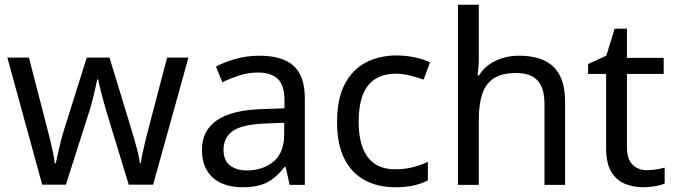

<svg xmlns="http://www.w3.org/2000/svg" viewBox="-20 -780 2846 810"><path d="M431 -303Q425 -324 419 -344.5Q413 -365 408.5 -383.5Q404 -402 400 -418Q396 -434 394 -445H390Q388 -434 384.5 -418Q381 -402 376.5 -383Q372 -364 366.5 -343.5Q361 -323 354 -302L258 -1H158L11 -537H102L176 -251Q184 -222 191 -192.5Q198 -163 203.5 -136.5Q209 -110 211 -91H215Q218 -103 222 -121Q226 -139 230.5 -159Q235 -179 240.5 -199Q246 -219 251 -235L346 -537H442L534 -235Q541 -212 548.5 -186Q556 -160 562 -135.5Q568 -111 570 -92H574Q576 -109 581.5 -134.5Q587 -160 594.5 -190.5Q602 -221 610 -251L685 -537H775L626 -1H523Z M1074 -545Q1172 -545 1219 -502Q1266 -459 1266 -365V0H1202L1185 -76H1181Q1158 -47 1133.5 -27.5Q1109 -8 1077.5 1Q1046 10 1001 10Q953 10 914.5 -7Q876 -24 854 -59.5Q832 -95 832 -149Q832 -229 895 -272.5Q958 -316 1089 -320L1180 -323V-355Q1180 -422 1151 -448Q1122 -474 1069 -474Q1027 -474 989 -461.5Q951 -449 918 -433L891 -499Q926 -518 974 -531.5Q1022 -545 1074 -545ZM1100 -259Q1000 -255 961.5 -227Q923 -199 923 -148Q923 -103 950.5 -82Q978 -61 1021 -61Q1089 -61 1134 -98.5Q1179 -136 1179 -214V-262Z M1647 10Q1576 10 1520.5 -19Q1465 -48 1433.5 -109Q1402 -170 1402 -265Q1402 -364 1435 -426Q1468 -488 1524.5 -517Q1581 -546 1653 -546Q1694 -546 1732 -537.5Q1770 -529 1794 -517L1767 -444Q1743 -453 1711 -461Q1679 -469 1651 -469Q1597 -469 1562 -446Q1527 -423 1510 -378Q1493 -333 1493 -266Q1493 -202 1510 -157Q1527 -112 1561 -89Q1595 -66 1646 -66Q1690 -66 1723.5 -75Q1757 -84 1785 -97V-19Q1758 -5 1725.5 2.5Q1693 10 1647 10Z M2000 -537Q2000 -518 1998.5 -498Q1997 -478 1995 -462H2001Q2018 -490 2044 -508Q2070 -526 2102 -535.5Q2134 -545 2168 -545Q2233 -545 2276.5 -524.5Q2320 -504 2342 -461Q2364 -418 2364 -349V0H2277V-343Q2277 -408 2248 -440Q2219 -472 2157 -472Q2097 -472 2063 -449.5Q2029 -427 2014.5 -383.5Q2000 -340 2000 -277V0H1912V-760H2000Z M2709 -62Q2729 -62 2750 -65.5Q2771 -69 2784 -73V-6Q2770 1 2744 5.5Q2718 10 2694 10Q2652 10 2616.5 -4.5Q2581 -19 2559 -55Q2537 -91 2537 -156V-468H2461V-510L2538 -545L2573 -659H2625V-536H2780V-468H2625V-158Q2625 -109 2648.5 -85.5Q2672 -62 2709 -62Z"/></svg>

Font: Noto Sans Georgian
Style: Regular
Weight: 400
Designer: Monotype Design Team, Akaki Razmadze
Foundry: Google LLC
Version: Version 2.002